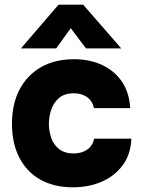

<svg xmlns="http://www.w3.org/2000/svg" viewBox="-20 -789 605 817"><path d="M290 8Q210 8 152 -24.5Q94 -57 62.5 -118Q31 -179 31 -262Q31 -347 63.5 -408.5Q96 -470 155 -503.5Q214 -537 295 -537Q362 -537 414.5 -512.5Q467 -488 498.5 -442Q530 -396 534 -329H380Q372 -361 349.5 -376.5Q327 -392 295 -392Q254 -392 230.5 -371.5Q207 -351 197.5 -321Q188 -291 188 -262Q188 -230 198.5 -201Q209 -172 232.5 -154Q256 -136 293 -136Q327 -136 350.5 -152Q374 -168 381 -199H539Q536 -131 501.5 -85Q467 -39 412 -15.5Q357 8 290 8ZM69 -583 229 -769H334L496 -583H346L281 -669L219 -583Z"/></svg>

Font: Onest ExtraBold
Style: Regular
Weight: 800
Designer: Dmitri Voloshin, Andrey Kudryavtsev
Foundry: Dmitri Voloshin, Andrey Kudryavtsev
Version: Version 1.000;gftools[0.9.33]